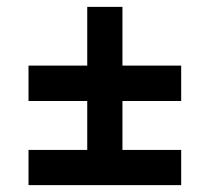

<svg xmlns="http://www.w3.org/2000/svg" viewBox="-20 -539 610 559"><path d="M63 -102.5H234V-245H63V-348H234V-519H336.5V-348H507.5V-245H336.5V-102.5H507.5V0H63Z"/></svg>

Font: Newsreader Caption SemiBold
Style: Regular
Weight: 600
Designer: Hugues Gentile
Foundry: Production Type
Version: Version 1.001